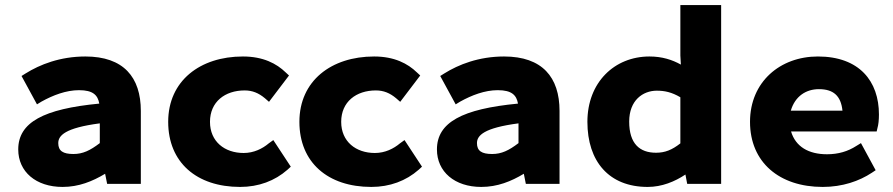

<svg xmlns="http://www.w3.org/2000/svg" viewBox="-20 -726 3527 758"><path d="M227 12C291 12 345 -10 395 -40L403 0H536V-288C536 -421 468 -503 317 -503C217 -503 137 -471 81 -436L65 -426L126 -314L144 -325C189 -350 241 -370 292 -370C348 -370 366 -350 372 -317C152 -296 52 -243 52 -136C52 -48 122 12 227 12ZM374 -239V-161C336 -132 307 -118 270 -118C229 -118 210 -130 210 -161C210 -191 237 -221 374 -239Z M928 12C1001 12 1065 -12 1115 -56L1128 -68L1059 -173L1041 -160C1016 -139 982 -122 942 -122C867 -122 809 -167 809 -245C809 -324 868 -369 946 -369C976 -369 1001 -359 1026 -338L1042 -324L1121 -428L1108 -440C1072 -475 1019 -503 939 -503C770 -503 644 -407 644 -245C644 -85 756 12 928 12Z M1446 12C1519 12 1583 -12 1633 -56L1646 -68L1577 -173L1559 -160C1534 -139 1500 -122 1460 -122C1385 -122 1327 -167 1327 -245C1327 -324 1386 -369 1464 -369C1494 -369 1519 -359 1544 -338L1560 -324L1639 -428L1626 -440C1590 -475 1537 -503 1457 -503C1288 -503 1162 -407 1162 -245C1162 -85 1274 12 1446 12Z M1880 12C1944 12 1998 -10 2048 -40L2056 0H2189V-288C2189 -421 2121 -503 1970 -503C1870 -503 1790 -471 1734 -436L1718 -426L1779 -314L1797 -325C1842 -350 1894 -370 1945 -370C2001 -370 2019 -350 2025 -317C1805 -296 1705 -243 1705 -136C1705 -48 1775 12 1880 12ZM2027 -239V-161C1989 -132 1960 -118 1923 -118C1882 -118 1863 -130 1863 -161C1863 -191 1890 -221 2027 -239Z M2537 12C2593 12 2644 -9 2686 -37L2693 0H2827V-706H2666V-507L2668 -471C2634 -490 2594 -503 2544 -503C2406 -503 2299 -401 2299 -245C2299 -89 2384 12 2537 12ZM2573 -368C2604 -368 2632 -362 2666 -342V-160C2633 -134 2605 -123 2570 -123C2506 -123 2464 -158 2464 -246C2464 -330 2518 -368 2573 -368Z M3228 12C3306 12 3372 -11 3422 -44L3437 -54L3379 -161L3361 -150C3327 -128 3289 -117 3245 -117C3172 -117 3121 -147 3103 -207H3441L3444 -220C3448 -233 3450 -253 3450 -274C3450 -405 3373 -503 3209 -503C3060 -503 2941 -403 2941 -245C2941 -85 3057 12 3228 12ZM3213 -374C3270 -374 3300 -348 3306 -289H3102C3119 -347 3163 -374 3213 -374Z"/></svg>

Font: Falling Sky
Style: ExBd
Weight: 400
Designer: Paul D. Hunt
Foundry: Adobe Systems Incorporated
Version: Version 1.02